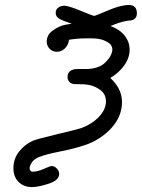

<svg xmlns="http://www.w3.org/2000/svg" viewBox="-20 -529 573 776"><path d="M34.2 150.9Q34.2 111.8 58.1 82.5Q82 53.2 112.8 40Q127.9 33.2 211.9 13.2Q295.9 -6.8 308.1 -11.2Q352.1 -27.3 380.1 -57.1Q408.2 -86.9 408.2 -119.1Q408.2 -147 388.2 -163.1Q368.2 -179.2 342.8 -185.1Q326.7 -189 290 -189H285.2Q268.1 -189 260.5 -198Q252.9 -207 252.9 -216.8Q252.9 -250 294.9 -250H324.2Q379.4 -250 406.2 -277.1Q433.1 -304.2 434.1 -328.1Q434.1 -337.9 428.5 -346.9Q422.9 -356 402.3 -365Q381.8 -374 349.1 -374H331.1Q292 -374 258.8 -368.2Q256.8 -348.1 242.9 -334Q229 -319.8 210 -319.8Q191.9 -319.8 180.4 -332Q168.9 -344.2 168.9 -360.8Q168.9 -388.7 194.6 -406.7Q220.2 -424.8 245.1 -429.2L270 -433.1Q230 -446.3 217.5 -454.6Q205.1 -462.9 205.1 -477.1Q205.1 -490.2 215.1 -498Q225.1 -505.9 240.2 -505.9Q256.3 -505.9 306.2 -485.4Q356 -464.8 360.8 -464.8Q364.7 -464.8 416.3 -486.8Q467.8 -508.8 501 -508.8Q533.2 -508.8 533.2 -475.1Q533.2 -452.1 511.2 -446.8Q509.3 -446.8 501.7 -445.8Q494.1 -444.8 486.1 -443.4Q478 -441.9 461.9 -437Q445.8 -432.1 426.8 -423.8Q464.8 -409.7 484.4 -384.3Q503.9 -358.9 503.9 -328.1Q503.9 -294.9 481.9 -264.4Q460 -233.9 425.8 -213.9Q472.7 -170.9 473.1 -117.2Q473.1 -58.1 429.7 -11Q386.2 36.1 324.2 57.1Q283.2 71.3 222.7 83.3Q162.1 95.2 135.5 106.7Q108.9 118.2 101.1 143.1Q98.1 154.3 102.1 159.7Q106 165 111.8 165H112.8Q131.8 165 157 153.6Q182.1 142.1 189 142.1Q200.2 142.1 209.7 152.1Q219.2 162.1 219.2 173.8Q219.2 199.7 177 213.4Q134.8 227.1 109.9 227.1Q75.7 227.1 54.9 206.1Q34.2 185.1 34.2 150.9Z"/></svg>

Font: CMU Typewriter Text
Style: Italic
Weight: 500
Italic angle: -14.04°
Version: Version 0.7.0